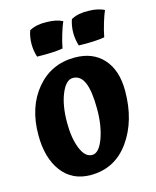

<svg xmlns="http://www.w3.org/2000/svg" viewBox="-113 -820 736 907"><g transform="rotate(-15 255.0 -366.0)"><path d="M27 -236Q27 -373 99.5 -459.5Q172 -546 287 -546Q376 -546 426.5 -489.5Q477 -433 477 -333Q477 -187 407 -88.5Q337 10 218 10Q128 10 77.5 -57Q27 -124 27 -236ZM327 -283Q327 -371 309 -413Q291 -455 254 -455Q220 -455 196.5 -398.5Q173 -342 173 -257Q173 -182 193.5 -131Q214 -80 249 -80Q282 -80 304.5 -140.5Q327 -201 327 -283ZM203 -742Q225 -742 244.5 -738Q264 -734 280 -726Q271 -706 260 -670Q249 -634 243 -602Q220 -598 189 -596.5Q158 -595 117 -596Q112 -612 109.5 -628Q107 -644 107 -660Q107 -677 110 -694.5Q113 -712 118 -725Q137 -735 157.5 -739Q178 -743 203 -742ZM407 -742Q429 -742 448.5 -738Q468 -734 484 -726Q475 -706 464 -670Q453 -634 447 -602Q424 -598 393 -596.5Q362 -595 321 -596Q316 -612 313.5 -628Q311 -644 311 -660Q311 -677 314 -694.5Q317 -712 322 -725Q341 -735 361.5 -739Q382 -743 407 -742Z"/></g></svg>

Font: Atma SemiBold
Style: Regular
Weight: 600
Designer: Gregori Vincens, Jeremie Hornus, Riccardo Olocco, Yoann Minet.
Foundry: black foundry
Version: Version 1.102;PS 1.100;hotconv 1.0.86;makeotf.lib2.5.63406